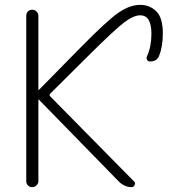

<svg xmlns="http://www.w3.org/2000/svg" viewBox="-20 -770 723 790"><path d="M112 0Q102 0 95 -7Q88 -14 88 -25V-705Q88 -716 95 -723Q102 -730 112 -730Q123 -730 130.5 -722.5Q138 -715 138 -705V-400V-399L140 -400L311 -574Q420 -685 467 -717.5Q514 -750 557 -750Q596 -750 623 -723.5Q650 -697 650 -633Q650 -577 634 -539Q625 -517 597 -517Q589 -517 585 -524Q581 -531 585 -539Q603 -578 603 -631Q603 -707 557 -707Q530 -707 492.5 -679Q455 -651 349 -546L187 -385Q181 -379 187 -373L532 -23Q538 -17 534 -8.5Q530 0 522 0Q492 0 469 -23L140 -360Q139 -361 138 -361V-360V-25Q138 -15 130.5 -7.5Q123 0 112 0Z"/></svg>

Font: Rounded Mplus 1c Light
Style: Regular
Weight: 300
Version: Version 1.059.20150529